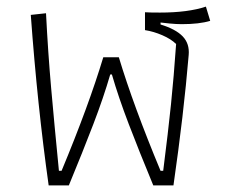

<svg xmlns="http://www.w3.org/2000/svg" viewBox="-20 -560 681 580"><path d="M73 -515 119 -520Q125 -402 134.5 -294Q144 -186 158 -44H166Q248 -241 292 -387H339Q383 -241 465 -44H473Q488 -162 496.5 -244.5Q505 -327 512 -427Q497 -442 470.5 -453.5Q444 -465 418 -469V-523Q431 -522 463 -522Q548 -522 602 -540L615 -497Q582 -487 529 -487Q513 -487 492.5 -489Q472 -491 465 -492V-486Q511 -472 532 -450Q553 -428 550 -394Q535 -215 504 0H443Q400 -104 369 -185Q338 -266 318 -335H313Q293 -266 262 -185Q231 -104 188 0H127Q93 -241 73 -515Z"/></svg>

Font: Athiti Light
Style: Regular
Weight: 300
Designer: CadsonDemak Team
Foundry: CadsonDemak
Version: Version 1.033